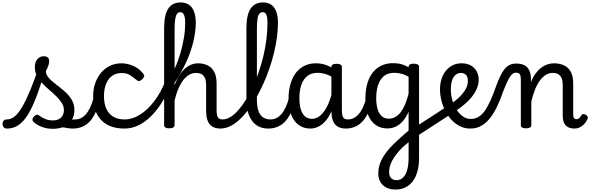

<svg xmlns="http://www.w3.org/2000/svg" viewBox="-140 -1039 4850 1577"><path d="M-82 17Q-101 17 -110 5.5Q-119 -6 -119.5 -20.5Q-120 -35 -111 -46.5Q-102 -58 -83 -58Q-50 -58 -19.5 -83Q11 -108 42 -160.5Q73 -213 107 -294.5Q141 -376 179 -489L233 -474Q196 -343 161 -250Q126 -157 89.5 -98Q53 -39 11 -11Q-31 17 -82 17ZM293 19Q243 19 200.5 2Q158 -15 133 -40Q125 -49 127 -61Q129 -73 142 -85Q153 -95 162 -97Q171 -99 182 -90Q207 -71 234 -60.5Q261 -50 295 -50Q337 -50 361 -73Q385 -96 385 -135Q385 -166 367.5 -193.5Q350 -221 323 -247.5Q296 -274 265.5 -300Q235 -326 207.5 -355Q180 -384 163 -416.5Q146 -449 146 -487Q146 -531 168 -554Q190 -577 218 -577Q242 -577 253 -566.5Q264 -556 264 -537Q264 -518 256 -497Q248 -476 237 -455Q237 -430 254 -407.5Q271 -385 297.5 -364Q324 -343 353.5 -320Q383 -297 410 -270Q437 -243 454 -210Q471 -177 471 -134Q471 -65 423 -23Q375 19 293 19ZM459 17Q435 17 412.5 12.5Q390 8 366 6.5Q342 5 312 14L337 -23Q368 -36 393 -44Q418 -52 439 -55Q460 -58 478 -58Q487 -58 489 -46.5Q491 -35 487 -20.5Q483 -6 475.5 5.5Q468 17 459 17Z M458 17Q444 17 437.5 5.5Q431 -6 432.5 -20.5Q434 -35 445 -46.5Q456 -58 477 -58Q502 -58 524 -68.5Q546 -79 565.5 -101Q585 -123 601.5 -158Q618 -193 631 -244Q634 -258 647 -261.5Q660 -265 671.5 -259Q683 -253 680 -238Q669 -173 649 -125Q629 -77 601 -45.5Q573 -14 537 1.5Q501 17 458 17Z M883 17Q758 17 691.5 -52.5Q625 -122 625 -249Q625 -308 642.5 -357Q660 -406 691 -442.5Q722 -479 764.5 -499Q807 -519 858 -519Q904 -519 952 -499Q1000 -479 1036 -435Q1047 -421 1044 -411.5Q1041 -402 1030 -390Q1017 -377 1006 -374Q995 -371 983 -381Q955 -404 928.5 -421.5Q902 -439 858 -439Q825 -439 798 -426Q771 -413 752.5 -388Q734 -363 724 -328Q714 -293 714 -249Q714 -189 733 -146.5Q752 -104 789.5 -81Q827 -58 883 -58Q897 -58 904.5 -46.5Q912 -35 912 -20.5Q912 -6 905 5.5Q898 17 883 17Z M883 17Q866 17 858 5.5Q850 -6 850 -20.5Q850 -35 858 -46.5Q866 -58 883 -58Q947 -58 1009.5 -97Q1072 -136 1126 -206.5Q1180 -277 1217 -371Q1222 -384 1236 -385Q1250 -386 1260.5 -376.5Q1271 -367 1264 -348Q1232 -265 1190 -198Q1148 -131 1098.5 -82.5Q1049 -34 994.5 -8.5Q940 17 883 17Z M1670 17Q1643 17 1621.5 9Q1600 1 1584.5 -16Q1569 -33 1561 -61Q1553 -89 1553 -130V-343Q1553 -374 1544.5 -395.5Q1536 -417 1518 -428.5Q1500 -440 1469 -440Q1437 -440 1407.5 -421Q1378 -402 1353.5 -364.5Q1329 -327 1310.5 -272Q1292 -217 1282 -144L1261 -221Q1278 -303 1302 -359.5Q1326 -416 1356 -451.5Q1386 -487 1419 -503Q1452 -519 1487 -519Q1529 -519 1563.5 -503Q1598 -487 1618.5 -450.5Q1639 -414 1639 -352V-136Q1639 -93 1649.5 -75.5Q1660 -58 1688 -58Q1702 -58 1709 -46.5Q1716 -35 1714.5 -20.5Q1713 -6 1702 5.5Q1691 17 1670 17ZM1250 15Q1228 15 1218 8Q1208 1 1208 -11V-808Q1208 -916 1241.5 -967.5Q1275 -1019 1344 -1019Q1384 -1019 1412 -1000Q1440 -981 1454 -943.5Q1468 -906 1468 -852Q1468 -822 1464.5 -791Q1461 -760 1454.5 -727Q1448 -694 1438 -659.5Q1428 -625 1414.5 -589Q1401 -553 1383 -515.5Q1365 -478 1343 -439Q1321 -400 1294 -359V-11Q1294 1 1283 8Q1272 15 1250 15ZM1294 -474Q1308 -504 1319.5 -535Q1331 -566 1340.5 -598Q1350 -630 1357.5 -662.5Q1365 -695 1370.5 -727Q1376 -759 1378.5 -790.5Q1381 -822 1381 -852Q1381 -879 1377 -898.5Q1373 -918 1364 -928.5Q1355 -939 1341 -939Q1325 -939 1314.5 -926Q1304 -913 1299 -882Q1294 -851 1294 -798Z M1669 17Q1650 17 1643.5 5.5Q1637 -6 1641 -20.5Q1645 -35 1657 -46.5Q1669 -58 1688 -58Q1719 -58 1751 -77Q1783 -96 1814.5 -131Q1846 -166 1876.5 -214Q1907 -262 1934 -320Q1961 -378 1983.5 -442.5Q2006 -507 2022.5 -575.5Q2039 -644 2048 -714Q2057 -784 2057 -852Q2057 -871 2070 -880.5Q2083 -890 2100 -890Q2117 -890 2130 -880.5Q2143 -871 2143 -852Q2143 -797 2135 -735.5Q2127 -674 2111.5 -609.5Q2096 -545 2074 -480.5Q2052 -416 2024.5 -354.5Q1997 -293 1965.5 -237.5Q1934 -182 1898.5 -135.5Q1863 -89 1825 -54.5Q1787 -20 1748 -1.5Q1709 17 1669 17Z M2063 17Q2005 17 1965 -12Q1925 -41 1904.5 -94Q1884 -147 1884 -217V-808Q1884 -916 1918 -967.5Q1952 -1019 2020 -1019Q2061 -1019 2088 -1000Q2115 -981 2129 -943.5Q2143 -906 2143 -852Q2143 -833 2130 -824Q2117 -815 2100 -815Q2083 -815 2070 -824Q2057 -833 2057 -852Q2057 -882 2053 -901Q2049 -920 2040 -929.5Q2031 -939 2017 -939Q2001 -939 1990 -925.5Q1979 -912 1974.5 -881Q1970 -850 1970 -798V-224Q1970 -165 1982.5 -128.5Q1995 -92 2020.5 -75Q2046 -58 2082 -58Q2096 -58 2102.5 -46.5Q2109 -35 2107.5 -20.5Q2106 -6 2095 5.5Q2084 17 2063 17Z M2063 17Q2049 17 2042.5 5.5Q2036 -6 2037.5 -20.5Q2039 -35 2050 -46.5Q2061 -58 2082 -58Q2107 -58 2129 -68.5Q2151 -79 2170.5 -101Q2190 -123 2206.5 -158Q2223 -193 2236 -244Q2239 -258 2252 -261.5Q2265 -265 2276.5 -259Q2288 -253 2285 -238Q2274 -173 2254 -125Q2234 -77 2206 -45.5Q2178 -14 2142 1.5Q2106 17 2063 17Z M2410 17Q2356 17 2315.5 -11Q2275 -39 2252.5 -94Q2230 -149 2230 -229Q2230 -281 2240 -326Q2250 -371 2268.5 -406.5Q2287 -442 2314.5 -467Q2342 -492 2377 -505.5Q2412 -519 2455 -519Q2498 -519 2538 -505Q2578 -491 2616 -464V-386Q2575 -418 2538 -429.5Q2501 -441 2467 -441Q2439 -441 2416 -432.5Q2393 -424 2375 -407Q2357 -390 2344.5 -365Q2332 -340 2325.5 -306.5Q2319 -273 2319 -232Q2319 -181 2330 -143Q2341 -105 2364 -84Q2387 -63 2424 -63Q2462 -63 2496.5 -95Q2531 -127 2557.5 -188Q2584 -249 2599 -335L2617 -266Q2605 -169 2573.5 -106Q2542 -43 2499 -13Q2456 17 2410 17ZM2698 17Q2672 17 2650.5 9Q2629 1 2613.5 -16Q2598 -33 2590 -61Q2582 -89 2582 -130V-488Q2582 -502 2592.5 -508.5Q2603 -515 2625 -515Q2646 -515 2657 -508.5Q2668 -502 2668 -489V-136Q2668 -93 2678.5 -75.5Q2689 -58 2717 -58Q2729 -58 2734.5 -46.5Q2740 -35 2738.5 -20.5Q2737 -6 2727 5.5Q2717 17 2698 17Z M2698 17Q2684 17 2677.5 5.5Q2671 -6 2672.5 -20.5Q2674 -35 2685 -46.5Q2696 -58 2717 -58Q2742 -58 2764 -68.5Q2786 -79 2805.5 -101Q2825 -123 2841.5 -158Q2858 -193 2871 -244Q2874 -258 2887 -261.5Q2900 -265 2911.5 -259Q2923 -253 2920 -238Q2909 -173 2889 -125Q2869 -77 2841 -45.5Q2813 -14 2777 1.5Q2741 17 2698 17Z M3108 518Q3044 518 3005.5 482Q2967 446 2967 384Q2967 351 2976 319Q2985 287 3004.5 253.5Q3024 220 3054 185.5Q3084 151 3125 114Q3140 101 3154.5 87.5Q3169 74 3184.5 60.5Q3200 47 3216 34V-121Q3193 -70 3165 -40Q3137 -10 3106 3Q3075 16 3041 16Q2987 16 2946.5 -12Q2906 -40 2883.5 -94.5Q2861 -149 2861 -230Q2861 -282 2870.5 -326.5Q2880 -371 2898.5 -407Q2917 -443 2944.5 -468Q2972 -493 3007.5 -506.5Q3043 -520 3086 -520Q3112 -520 3132.5 -517Q3153 -514 3173.5 -506.5Q3194 -499 3216 -486V-490Q3216 -503 3226.5 -509.5Q3237 -516 3259 -516Q3280 -516 3291 -509.5Q3302 -503 3302 -490V259Q3302 320 3288.5 368.5Q3275 417 3250 450Q3225 483 3189 500.5Q3153 518 3108 518ZM3116 441Q3148 441 3170 420Q3192 399 3204 358Q3216 317 3216 256V129Q3205 137 3195.5 145.5Q3186 154 3177.5 161.5Q3169 169 3160 177Q3134 204 3114.5 229.5Q3095 255 3082 279Q3069 303 3062.5 327Q3056 351 3056 375Q3056 396 3063 410.5Q3070 425 3083.5 433Q3097 441 3116 441ZM3055 -64Q3088 -64 3118 -85Q3148 -106 3173 -152Q3198 -198 3216 -271V-408Q3184 -427 3154 -434Q3124 -441 3097 -441Q3070 -441 3046.5 -432.5Q3023 -424 3005.5 -407Q2988 -390 2975.5 -365Q2963 -340 2956.5 -307Q2950 -274 2950 -232Q2950 -184 2960.5 -145.5Q2971 -107 2994.5 -85.5Q3018 -64 3055 -64Z M3568 -105Q3525 -77 3478 -46Q3431 -15 3381 17Q3331 49 3282 81Q3276 85 3267.5 78Q3259 71 3253 58.5Q3247 46 3246.5 34Q3246 22 3255 15Q3303 -17 3352.5 -48.5Q3402 -80 3449.5 -111Q3497 -142 3540 -171Q3547 -177 3555.5 -170Q3564 -163 3570 -150Q3576 -137 3576.5 -124.5Q3577 -112 3568 -105Z M3538 -166Q3574 -191 3604.5 -216Q3635 -241 3657 -267Q3679 -293 3691 -319.5Q3703 -346 3703 -374Q3703 -408 3687.5 -424Q3672 -440 3645 -440Q3631 -440 3623.5 -452Q3616 -464 3616 -479.5Q3616 -495 3625 -507Q3634 -519 3651 -519Q3698 -519 3729.5 -500Q3761 -481 3776.5 -450.5Q3792 -420 3792 -385Q3792 -356 3782.5 -327Q3773 -298 3754.5 -269.5Q3736 -241 3709 -213.5Q3682 -186 3646.5 -159Q3611 -132 3568 -105Z M3723 17Q3677 17 3638.5 -2Q3600 -21 3569.5 -53.5Q3539 -86 3517.5 -128Q3496 -170 3485 -215.5Q3474 -261 3474 -305Q3474 -350 3486 -389Q3498 -428 3521.5 -457Q3545 -486 3577.5 -502.5Q3610 -519 3651 -519Q3662 -519 3667.5 -507Q3673 -495 3672.5 -479.5Q3672 -464 3665 -452Q3658 -440 3647 -440Q3632 -440 3619 -434.5Q3606 -429 3595.5 -418.5Q3585 -408 3578 -391.5Q3571 -375 3567 -353.5Q3563 -332 3563 -304Q3563 -257 3576 -213.5Q3589 -170 3611.5 -136Q3634 -102 3663 -82Q3692 -62 3724 -62Q3763 -62 3792.5 -80.5Q3822 -99 3845.5 -134Q3869 -169 3890.5 -218Q3912 -267 3934 -329Q3953 -381 3970.5 -417Q3988 -453 4007 -475Q4026 -497 4048.5 -507Q4071 -517 4100 -517Q4114 -517 4120 -505.5Q4126 -494 4125 -479.5Q4124 -465 4116.5 -453.5Q4109 -442 4097 -442Q4086 -442 4075.5 -436.5Q4065 -431 4053 -414.5Q4041 -398 4026 -366.5Q4011 -335 3991 -283Q3970 -222 3944.5 -167.5Q3919 -113 3887 -71.5Q3855 -30 3814.5 -6.5Q3774 17 3723 17Z M4180 15Q4159 15 4148.5 8.5Q4138 2 4138 -11V-385Q4138 -415 4130 -428.5Q4122 -442 4098 -442Q4083 -442 4076 -453.5Q4069 -465 4069 -479.5Q4069 -494 4077 -505.5Q4085 -517 4100 -517Q4130 -517 4151.5 -510Q4173 -503 4187 -489.5Q4201 -476 4209 -456.5Q4217 -437 4220 -412L4221 -366Q4238 -407 4259.5 -436Q4281 -465 4306 -483.5Q4331 -502 4357 -510.5Q4383 -519 4410 -519Q4455 -519 4491 -503Q4527 -487 4547.5 -450.5Q4568 -414 4568 -352V-101Q4568 -86 4571 -77Q4574 -68 4580 -64Q4586 -60 4594 -60Q4603 -60 4610 -64Q4617 -68 4624 -76Q4631 -84 4638 -96Q4644 -103 4653.5 -102.5Q4663 -102 4673 -95Q4684 -88 4687 -78.5Q4690 -69 4685 -60Q4674 -36 4657.5 -19Q4641 -2 4621 7.5Q4601 17 4578 17Q4554 17 4535.5 10Q4517 3 4505 -10.5Q4493 -24 4487.5 -44Q4482 -64 4482 -90V-343Q4482 -374 4473.5 -395.5Q4465 -417 4447 -428.5Q4429 -440 4398 -440Q4370 -440 4344 -424.5Q4318 -409 4295.5 -379Q4273 -349 4255 -305Q4237 -261 4224 -204V-11Q4224 2 4213 8.5Q4202 15 4180 15Z"/></svg>

Font: Playwrite PE
Style: Regular
Weight: 400
Designer: Veronika Burian, José Scaglione
Foundry: TypeTogether
Version: Version 1.002